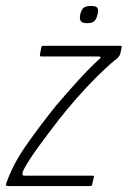

<svg xmlns="http://www.w3.org/2000/svg" viewBox="-44 -626 430 646"><path d="M-23 -9Q-1 -73 45 -138.5Q91 -204 145 -271Q185 -318 221.5 -358Q258 -398 288 -425Q294 -430 294.5 -432.5Q295 -435 289 -436H94Q92 -436 91 -437.5Q90 -439 90 -440L95 -467Q96 -470 97.5 -471Q99 -472 101 -472H360Q365 -472 365.5 -470.5Q366 -469 365 -465L361 -446Q360 -441 354.5 -434Q349 -427 343 -424Q314 -400 280 -366Q246 -332 214 -295.5Q182 -259 156 -226Q115 -173 82 -127.5Q49 -82 33 -50Q32 -46 31.5 -40.5Q31 -35 38 -35H267Q270 -35 271 -34.5Q272 -34 272 -31L266 -5Q265 -2 263.5 -1Q262 0 259 0H-18Q-21 0 -23 -2Q-25 -4 -23 -9ZM284 -577Q281 -563 274 -555.5Q267 -548 249 -548Q232 -548 227.5 -555.5Q223 -563 226 -577Q229 -592 236.5 -599Q244 -606 262 -606Q280 -606 284 -599Q288 -592 284 -577Z"/></svg>

Font: Glory ExtraLight
Style: Italic
Weight: 250
Italic angle: -12°
Version: Version 1.011